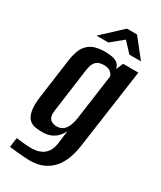

<svg xmlns="http://www.w3.org/2000/svg" viewBox="-194 -714 757 902"><g transform="rotate(30 184.5 -263.5)"><path d="M128 119Q115 119 97 117.5Q79 116 62 114.5Q45 113 32.5 111.5Q20 110 17 109L24 58Q37 60 61 62.5Q85 65 103 65Q115 65 130.5 63Q146 61 161.5 53Q177 45 189 28Q201 11 205 -19L214 -89Q207 -74 194.5 -59.5Q182 -45 162 -35.5Q142 -26 110 -26Q91 -26 72.5 -29.5Q54 -33 40.5 -46.5Q27 -60 21.5 -89Q16 -118 23 -168L53 -386Q61 -437 80.5 -461.5Q100 -486 126.5 -493.5Q153 -501 178 -501Q199 -501 217.5 -498Q236 -495 249 -485.5Q262 -476 266 -456L282 -494H365L304 -61Q299 -25 287 8Q275 41 254.5 65.5Q234 90 203 104.5Q172 119 128 119ZM157 -83Q180 -83 193.5 -94.5Q207 -106 214.5 -125.5Q222 -145 225 -166L259 -412Q257 -419 252 -426Q247 -433 236.5 -438.5Q226 -444 207 -444Q180 -444 165.5 -430Q151 -416 146 -379L114 -144Q111 -123 114.5 -111Q118 -99 125.5 -93Q133 -87 141.5 -85Q150 -83 157 -83ZM108 -546 215 -646H270L349 -546H286L237 -599L172 -546Z"/></g></svg>

Font: Alumni Sans SemiBold
Style: Italic
Weight: 600
Italic angle: -8°
Version: Version 1.016